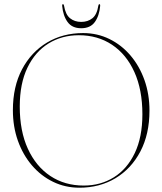

<svg xmlns="http://www.w3.org/2000/svg" viewBox="-20 -864 756 894"><path d="M367 -710Q433 -710 489.2 -682.5Q545.5 -655 587.5 -605.8Q629.5 -556.5 652.8 -490.8Q676 -425 676 -349Q676 -240 633.8 -159.2Q591.5 -78.5 517.8 -34.2Q444 10 350 10Q283.5 10 227 -17.5Q170.5 -45 128.5 -94.2Q86.5 -143.5 63.2 -209Q40 -274.5 40 -351Q40 -460.5 82.5 -541Q125 -621.5 198.8 -665.8Q272.5 -710 367 -710ZM643 -332Q643 -446 605.8 -528.5Q568.5 -611 501.8 -655.5Q435 -700 347 -700Q268 -700 205.8 -661.5Q143.5 -623 107.8 -549Q72 -475 72 -368Q72 -253.5 109.8 -171.2Q147.5 -89 214.5 -44.5Q281.5 0 370 0Q448.5 0 510.2 -38.5Q572 -77 607.5 -151.2Q643 -225.5 643 -332ZM358 -762Q389 -762 410.2 -779Q431.5 -796 438 -838Q439 -844.5 443 -844.5Q447 -844.5 446.5 -837Q442.5 -791 421.8 -761.8Q401 -732.5 358 -732.5Q315.5 -732.5 294.5 -761.8Q273.5 -791 269.5 -837Q269 -844.5 273 -844.5Q277 -844.5 278 -838Q285 -796 306.2 -779Q327.5 -762 358 -762Z"/></svg>

Font: Fraunces 144pt Thin
Style: Regular
Weight: 100
Version: Version 1.000;[f99f86859]